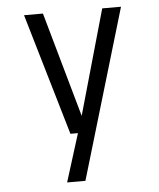

<svg xmlns="http://www.w3.org/2000/svg" viewBox="-51 -544 652 789"><g transform="rotate(-5 275.0 -150.0)"><path d="M194 200 256 2H225L77.5 -500H155.5L277.5 -67.5L400 -500H477.5L269.5 200Z"/></g></svg>

Font: Trispace SemiCondensed Light
Style: Regular
Weight: 300
Width: 4
Designer: Tyler Finck
Foundry: Etcetera Type Company
Version: Version 1.210; ttfautohint (v1.8.3)